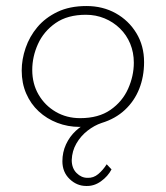

<svg xmlns="http://www.w3.org/2000/svg" viewBox="-20 -414 551 637"><path d="M313 -8Q298 -1 282 3Q266 7 244 7Q205 7 170 -6.5Q135 -20 108.5 -44.5Q82 -69 67 -103.5Q52 -138 52 -180Q52 -217 65 -255Q78 -293 104 -324Q130 -355 170.5 -374.5Q211 -394 267 -394Q321 -394 364 -370Q407 -346 432.5 -304Q458 -262 458 -208Q458 -160 442 -119.5Q426 -79 394.5 -49.5Q363 -20 317 -6Q293 2 270.5 19.5Q248 37 233.5 62Q219 87 218 117Q218 144 234 160Q250 176 270 176Q290 177 306 163.5Q322 150 334 131L350 148Q338 171 315 187.5Q292 204 266 203Q235 203 211 180Q187 157 187 121Q187 91 199 65Q211 39 231.5 20Q252 1 278 -10ZM246 -22Q307 -22 346.5 -49.5Q386 -77 405 -119.5Q424 -162 424 -206Q424 -240 412 -269Q400 -298 378 -319.5Q356 -341 327 -353Q298 -365 265 -365Q204 -365 164.5 -337.5Q125 -310 106 -268Q87 -226 87 -182Q87 -136 108 -100Q129 -64 165 -43Q201 -22 246 -22Z"/></svg>

Font: Josefin Sans Thin ExtraLight
Style: Italic
Weight: 250
Italic angle: -7°
Version: Version 2.000